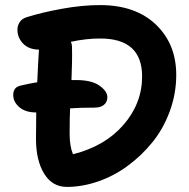

<svg xmlns="http://www.w3.org/2000/svg" viewBox="-20 -796 745 758"><path d="M244.1 -58.1Q186.5 -58.1 154.3 -110.4Q122.1 -162.6 122.1 -248Q122.1 -266.6 122.6 -300.8Q123 -335 123 -352.1H122.1Q80.6 -352.1 56.4 -372.8Q32.2 -393.6 32.2 -420.9Q32.2 -436 39.3 -445.6Q46.4 -455.1 64.9 -459Q101.1 -467.3 127 -471.2Q130.9 -558.6 133.8 -600.1Q93.8 -600.6 71.3 -623.8Q48.8 -647 48.8 -679.2Q48.8 -694.8 57.9 -708.7Q66.9 -722.7 85 -728Q143.6 -746.6 223.6 -761.2Q303.7 -775.9 375 -775.9Q515.1 -775.9 595.5 -699Q675.8 -622.1 675.8 -500Q675.8 -426.8 650.6 -357.7Q625.5 -288.6 582.5 -235.4Q539.6 -182.1 484.6 -141.6Q429.7 -101.1 367.2 -79.6Q304.7 -58.1 244.1 -58.1ZM254.9 -267.1Q254.9 -219.2 268.1 -187Q394.5 -218.8 467.8 -303.5Q541 -388.2 541 -494.1Q541 -644 376 -644Q319.3 -644 259.8 -630.9Q264.2 -622.1 264.2 -611.8Q265.6 -558.1 262.2 -480H279.8Q341.3 -480 372.6 -458Q403.8 -436 403.8 -412.1Q403.8 -393.1 390.4 -382.1Q377 -371.1 353 -371.1Q295.9 -371.1 256.8 -368.2Q254.9 -335.9 254.9 -267.1Z"/></svg>

Font: Shantell Sans Bouncy
Style: Regular
Weight: 600
Designer: Stephen Nixon, Anya Danilova, Shantell Martin
Foundry: Arrow Type
Version: Version 1.006;[9816181b4]